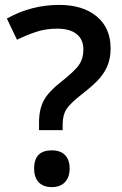

<svg xmlns="http://www.w3.org/2000/svg" viewBox="-20 -744 493 778"><path d="M138.2 -216.8V-248Q138.2 -301.8 157.7 -337.4Q177.2 -373 226.1 -411.1Q284.2 -457 301 -482.4Q317.9 -507.8 317.9 -543Q317.9 -584 290.5 -606Q263.2 -627.9 211.9 -627.9Q165.5 -627.9 126 -614.7Q86.4 -601.6 48.8 -583L7.8 -668.9Q106.9 -724.1 220.2 -724.1Q315.9 -724.1 372.1 -677.2Q428.2 -630.4 428.2 -547.9Q428.2 -511.2 417.5 -482.7Q406.7 -454.1 385 -428.2Q363.3 -402.3 310.1 -360.8Q264.6 -325.2 249.3 -301.8Q233.9 -278.3 233.9 -238.8V-216.8ZM118.2 -61Q118.2 -134.8 189.9 -134.8Q225.1 -134.8 243.7 -115.5Q262.2 -96.2 262.2 -61Q262.2 -26.4 243.4 -6.1Q224.6 14.2 189.9 14.2Q155.3 14.2 136.7 -5.6Q118.2 -25.4 118.2 -61Z"/></svg>

Font: f2_52653          
Style: Regular
Weight: 600
Foundry: Ascender Corporation
Version: Version 1.10